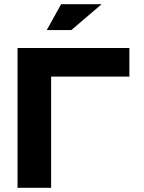

<svg xmlns="http://www.w3.org/2000/svg" viewBox="-20 -900 689 920"><path d="M64 0H225V-533H600V-670H64ZM204 -756H322L467 -880H273Z"/></svg>

Font: LT Wave Text Black
Style: Regular
Weight: 900
Designer: Daniel Lyons
Version: Version 2.5 (Glyphs App)